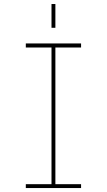

<svg xmlns="http://www.w3.org/2000/svg" viewBox="-20 -950 540 970"><path d="M240.2 -809.6V-929.7H259.8V-809.6ZM389.6 0H110.4V-19.5H240.2V-710H110.4V-730.5H389.6V-710H259.8V-19.5H389.6Z"/></svg>

Font: Mgen+ 1m thin
Style: Regular
Weight: 100
Designer: [Source Han Sans]
Ryoko NISHIZUKA  (kana & ideographs); Paul D. Hunt (Latin, Greek & Cyrillic); Wenlong ZHANG  (bopomofo
Version: Version 1.059.20150602